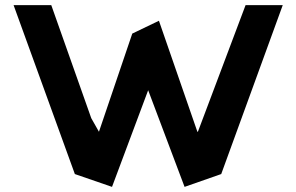

<svg xmlns="http://www.w3.org/2000/svg" viewBox="-20 -723 1153 749"><path d="M600 -642 496 -592 366 -209 336 -262 180 -703H33L272 -44L417 6L558 -371L700 6L843 -44L1083 -703H938L752 -209H750Z"/></svg>

Font: Bluebird
Style: Ext
Weight: 400
Designer: Jasper
Foundry: Cannot Into Space Fonts
Version: Version 0.98